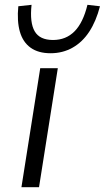

<svg xmlns="http://www.w3.org/2000/svg" viewBox="-20 -777 435 797"><path d="M69 0 147 -494H220L142 0ZM190 -556Q139 -556 107 -579Q75 -602 62.5 -645.5Q50 -689 56 -751L111 -757Q103 -683 124 -647Q145 -611 200 -611Q254 -611 289.5 -647Q325 -683 343 -757L395 -751Q379 -689 350.5 -645.5Q322 -602 281 -579Q240 -556 190 -556Z"/></svg>

Font: Nunito Sans 7pt SemiExpanded Light
Style: Italic
Weight: 300
Width: 6
Italic angle: -9°
Designer: Vernon Adams
Foundry: Vernon Adams
Version: Version 3.101;gftools[0.9.27]